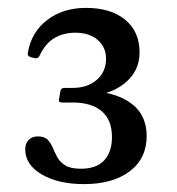

<svg xmlns="http://www.w3.org/2000/svg" viewBox="-20 -915 449 487"><path d="M193 -448Q128 -448 86 -472.5Q44 -497 44 -536Q44 -551 52.5 -560Q61 -569 76 -569Q93 -569 101 -560.5Q109 -552 114 -540Q119 -528 125.5 -516Q132 -504 145.5 -495.5Q159 -487 185 -487Q225 -487 244.5 -508.5Q264 -530 264 -567Q264 -611 238 -633Q212 -655 164 -655H137Q127 -655 130 -665L133 -683Q134 -692 144 -692H164Q202 -692 225.5 -712.5Q249 -733 249 -766Q249 -795 228 -813.5Q207 -832 171 -832Q141 -832 118 -818.5Q95 -805 80 -773Q76 -765 66 -768L58 -770Q48 -773 51 -783Q60 -834 100 -864.5Q140 -895 198 -895Q261 -895 297.5 -865Q334 -835 334 -782Q334 -733 294 -702Q254 -671 189 -671V-685Q266 -685 309 -655.5Q352 -626 352 -570Q352 -513 309 -480.5Q266 -448 193 -448Z"/></svg>

Font: Hahmlet
Style: Regular
Weight: 400
Designer: Minjoo Ham & Mark Frömberg
Foundry: hypertype
Version: Version 1.001; ttfautohint (v1.8.3)